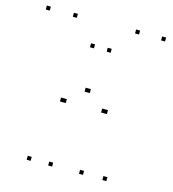

<svg xmlns="http://www.w3.org/2000/svg" viewBox="-111 -832 842 934"><g transform="rotate(15 310.0 -365.0)"><path d="M129 10V-10H109V10ZM237.2 10V-10H217.2V10ZM315.4 -382.9V-402.9H295.4V-382.9ZM321.6 -382.9V-402.9H301.6V-382.9ZM392.5 10V-10H372.5V10ZM510.2 10V-10H490.2V10ZM610.3 -720V-740H590.3V-720ZM479.2 -720V-740H459.2V-720ZM428.5 -305.7V-325.7H408.5V-305.7ZM419.2 -305.7V-325.7H399.2V-305.7ZM368.8 -598.4V-618.4H348.8V-598.4ZM284.8 -598.4V-618.4H264.8V-598.4ZM221.4 -305.7V-325.7H201.4V-305.7ZM212 -305.7V-325.7H192V-305.7ZM165.8 -720V-740H145.8V-720ZM29.7 -720V-740H9.7V-720Z"/></g></svg>

Font: Monaspace Neon Dots Var
Style: Regular
Weight: 400
Designer: Riley Cran and the Lettermatic Team
Version: Version 1.100 (Monaspace Neon Dots)